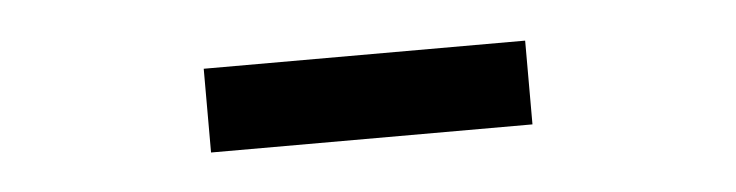

<svg xmlns="http://www.w3.org/2000/svg" viewBox="-24 -757 648 169"><g transform="rotate(-5 300.0 -672.0)"><path d="M158 -709H442V-635H158Z"/></g></svg>

Font: IBM Plex Sans Arabic Text
Style: Regular
Weight: 450
Designer: Mike Abbink, Paul van der Laan, Pieter van Rosmalen, Wael Morcos, Khajak Apelian
Foundry: Bold Monday
Version: Version 1.2